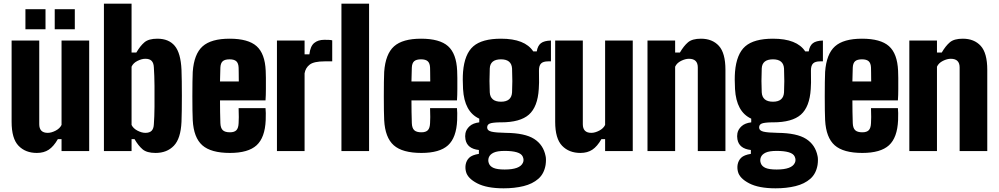

<svg xmlns="http://www.w3.org/2000/svg" viewBox="-20 -820 5419 1042"><path d="M180 10Q118 10 80.5 -29Q43 -68 43 -159V-600H193V-146Q193 -99 239 -99Q259 -99 282 -111Q305 -123 314 -142V-600H464V0H314V-65H294Q271 -25 244.5 -7.5Q218 10 180 10ZM277 -661V-770H386V-661ZM118 -661V-770H227V-661Z M965 -441Q966 -417 966.5 -379.5Q967 -342 967 -300Q967 -258 966.5 -220.5Q966 -183 965 -159Q961 -68 923.5 -29Q886 10 824 10Q777 10 754 -9.5Q731 -29 710 -65H694V0H544V-800H694V-535H720Q741 -571 764 -590.5Q787 -610 834 -610Q896 -610 928.5 -571Q961 -532 965 -441ZM815 -146Q818 -185 818.5 -240.5Q819 -296 818.5 -353.5Q818 -411 815 -454Q814 -478 803 -489.5Q792 -501 769 -501Q749 -501 726 -489.5Q703 -478 694 -458V-142Q703 -123 726 -111Q749 -99 769 -99Q792 -99 803 -110.5Q814 -122 815 -146Z M1275 -233H1421Q1422 -228 1422.5 -206.5Q1423 -185 1422 -168Q1418 -73 1372.5 -31.5Q1327 10 1228 10Q1125 10 1078 -31.5Q1031 -73 1026 -168Q1025 -185 1024.5 -220.5Q1024 -256 1024 -297.5Q1024 -339 1024.5 -375Q1025 -411 1026 -430Q1033 -527 1079.5 -568.5Q1126 -610 1226 -610Q1327 -610 1372.5 -569.5Q1418 -529 1422 -436Q1423 -425 1423 -397.5Q1423 -370 1423 -336.5Q1423 -303 1421 -275H1174Q1174 -243 1174.5 -212Q1175 -181 1176 -152Q1177 -125 1189 -113.5Q1201 -102 1228 -102Q1252 -102 1263 -113.5Q1274 -125 1275 -152Q1277 -177 1275 -233ZM1226 -498Q1200 -498 1188.5 -487.5Q1177 -477 1176 -453Q1175 -435 1175 -416.5Q1175 -398 1174 -378H1276Q1276 -405 1275.5 -427Q1275 -449 1275 -453Q1274 -477 1262.5 -487.5Q1251 -498 1226 -498Z M1483 0V-600H1633V-525H1659Q1664 -569 1685 -586.5Q1706 -604 1740 -604Q1753 -604 1765 -603.5Q1777 -603 1783 -601V-487H1742Q1684 -487 1661 -469.5Q1638 -452 1633 -422V0Z M1833 0V-800H1983V0Z M2314 -233H2460Q2461 -228 2461.5 -206.5Q2462 -185 2461 -168Q2457 -73 2411.5 -31.5Q2366 10 2267 10Q2164 10 2117 -31.5Q2070 -73 2065 -168Q2064 -185 2063.5 -220.5Q2063 -256 2063 -297.5Q2063 -339 2063.5 -375Q2064 -411 2065 -430Q2072 -527 2118.5 -568.5Q2165 -610 2265 -610Q2366 -610 2411.5 -569.5Q2457 -529 2461 -436Q2462 -425 2462 -397.5Q2462 -370 2462 -336.5Q2462 -303 2460 -275H2213Q2213 -243 2213.5 -212Q2214 -181 2215 -152Q2216 -125 2228 -113.5Q2240 -102 2267 -102Q2291 -102 2302 -113.5Q2313 -125 2314 -152Q2316 -177 2314 -233ZM2265 -498Q2239 -498 2227.5 -487.5Q2216 -477 2215 -453Q2214 -435 2214 -416.5Q2214 -398 2213 -378H2315Q2315 -405 2314.5 -427Q2314 -449 2314 -453Q2313 -477 2301.5 -487.5Q2290 -498 2265 -498Z M2713 202Q2622 202 2570 175Q2518 148 2509 112Q2504 93 2507 74Q2511 51 2526.5 36Q2542 21 2579 15V-6Q2515 -13 2506 -64Q2503 -81 2506 -97Q2510 -118 2528.5 -135Q2547 -152 2581 -156V-176Q2500 -213 2493 -337Q2490 -391 2493 -430Q2501 -527 2548.5 -568.5Q2596 -610 2699 -610Q2829 -610 2874 -541H2893Q2898 -572 2915.5 -585.5Q2933 -599 2970 -600V-487H2955Q2928 -487 2916.5 -475.5Q2905 -464 2905 -437Q2906 -393 2905.5 -372Q2905 -351 2904 -337Q2898 -240 2850.5 -198Q2803 -156 2699 -156H2690Q2650 -155 2637 -149Q2624 -143 2624 -129V-126Q2625 -111 2647.5 -105.5Q2670 -100 2725 -99Q2829 -98 2879 -66Q2929 -34 2941 27Q2943 35 2943 48Q2943 61 2941 75Q2933 123 2901.5 150.5Q2870 178 2821.5 190Q2773 202 2713 202ZM2699 -268Q2756 -268 2759 -319Q2762 -377 2759 -448Q2756 -498 2699 -498Q2640 -498 2638 -448Q2635 -377 2638 -319Q2641 -268 2699 -268ZM2719 100Q2802 100 2818 63Q2825 48 2817 30Q2810 14 2785 6.5Q2760 -1 2719 -1Q2679 -1 2659 8.5Q2639 18 2633 34Q2627 50 2633 66Q2639 83 2659 91.5Q2679 100 2719 100Z M3130 10Q3068 10 3030.5 -29Q2993 -68 2993 -159V-600H3143V-146Q3143 -99 3189 -99Q3209 -99 3232 -111Q3255 -123 3264 -142V-600H3414V0H3264V-65H3244Q3221 -25 3194.5 -7.5Q3168 10 3130 10Z M3494 0V-600H3644V-535H3670Q3691 -571 3714 -590.5Q3737 -610 3784 -610Q3846 -610 3881.5 -571Q3917 -532 3917 -441V0H3767V-454Q3767 -501 3719 -501Q3699 -501 3676 -489.5Q3653 -478 3644 -458V0Z M4189 202Q4098 202 4046 175Q3994 148 3985 112Q3980 93 3983 74Q3987 51 4002.5 36Q4018 21 4055 15V-6Q3991 -13 3982 -64Q3979 -81 3982 -97Q3986 -118 4004.5 -135Q4023 -152 4057 -156V-176Q3976 -213 3969 -337Q3966 -391 3969 -430Q3977 -527 4024.5 -568.5Q4072 -610 4175 -610Q4305 -610 4350 -541H4369Q4374 -572 4391.5 -585.5Q4409 -599 4446 -600V-487H4431Q4404 -487 4392.5 -475.5Q4381 -464 4381 -437Q4382 -393 4381.5 -372Q4381 -351 4380 -337Q4374 -240 4326.5 -198Q4279 -156 4175 -156H4166Q4126 -155 4113 -149Q4100 -143 4100 -129V-126Q4101 -111 4123.5 -105.5Q4146 -100 4201 -99Q4305 -98 4355 -66Q4405 -34 4417 27Q4419 35 4419 48Q4419 61 4417 75Q4409 123 4377.5 150.5Q4346 178 4297.5 190Q4249 202 4189 202ZM4175 -268Q4232 -268 4235 -319Q4238 -377 4235 -448Q4232 -498 4175 -498Q4116 -498 4114 -448Q4111 -377 4114 -319Q4117 -268 4175 -268ZM4195 100Q4278 100 4294 63Q4301 48 4293 30Q4286 14 4261 6.5Q4236 -1 4195 -1Q4155 -1 4135 8.5Q4115 18 4109 34Q4103 50 4109 66Q4115 83 4135 91.5Q4155 100 4195 100Z M4707 -233H4853Q4854 -228 4854.5 -206.5Q4855 -185 4854 -168Q4850 -73 4804.5 -31.5Q4759 10 4660 10Q4557 10 4510 -31.5Q4463 -73 4458 -168Q4457 -185 4456.5 -220.5Q4456 -256 4456 -297.5Q4456 -339 4456.5 -375Q4457 -411 4458 -430Q4465 -527 4511.5 -568.5Q4558 -610 4658 -610Q4759 -610 4804.5 -569.5Q4850 -529 4854 -436Q4855 -425 4855 -397.5Q4855 -370 4855 -336.5Q4855 -303 4853 -275H4606Q4606 -243 4606.5 -212Q4607 -181 4608 -152Q4609 -125 4621 -113.5Q4633 -102 4660 -102Q4684 -102 4695 -113.5Q4706 -125 4707 -152Q4709 -177 4707 -233ZM4658 -498Q4632 -498 4620.5 -487.5Q4609 -477 4608 -453Q4607 -435 4607 -416.5Q4607 -398 4606 -378H4708Q4708 -405 4707.5 -427Q4707 -449 4707 -453Q4706 -477 4694.5 -487.5Q4683 -498 4658 -498Z M4915 0V-600H5065V-535H5091Q5112 -571 5135 -590.5Q5158 -610 5205 -610Q5267 -610 5302.5 -571Q5338 -532 5338 -441V0H5188V-454Q5188 -501 5140 -501Q5120 -501 5097 -489.5Q5074 -478 5065 -458V0Z"/></svg>

Font: Big Shoulders Display Black
Style: Regular
Weight: 900
Designer: Patric King
Foundry: XO Type Co
Version: Version 1.000; ttfautohint (v1.8.2)